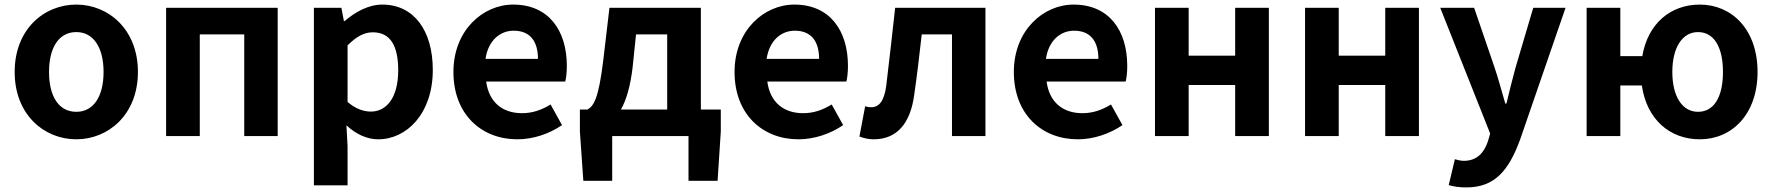

<svg xmlns="http://www.w3.org/2000/svg" viewBox="-20 -594 7734 838"><path d="M313 14C453 14 582 -94 582 -280C582 -466 453 -574 313 -574C172 -574 44 -466 44 -280C44 -94 172 14 313 14ZM313 -106C236 -106 194 -174 194 -280C194 -385 236 -454 313 -454C389 -454 432 -385 432 -280C432 -174 389 -106 313 -106Z M705 0H852V-444H1046V0H1192V-560H705Z M1350 215H1497V44L1492 -47C1534 -8 1582 14 1631 14C1754 14 1869 -97 1869 -289C1869 -461 1786 -574 1649 -574C1588 -574 1531 -542 1484 -502H1481L1470 -560H1350ZM1599 -107C1568 -107 1533 -118 1497 -149V-396C1535 -434 1569 -453 1607 -453C1684 -453 1718 -394 1718 -287C1718 -165 1665 -107 1599 -107Z M2238 14C2307 14 2378 -10 2433 -48L2383 -138C2342 -113 2303 -100 2258 -100C2174 -100 2114 -147 2102 -238H2447C2451 -252 2454 -279 2454 -306C2454 -462 2374 -574 2220 -574C2087 -574 1959 -461 1959 -280C1959 -95 2081 14 2238 14ZM2099 -337C2111 -418 2163 -460 2222 -460C2295 -460 2328 -412 2328 -337Z M2652 0H2985V195H3112L3126 -20V-116H3039V-560H2640L2613 -331C2593 -166 2572 -131 2544 -116H2511V-20L2526 195H2652ZM2690 -116C2714 -158 2731 -217 2741 -299L2756 -444H2892V-116Z M3465 14C3534 14 3605 -10 3660 -48L3610 -138C3569 -113 3530 -100 3485 -100C3401 -100 3341 -147 3329 -238H3674C3678 -252 3681 -279 3681 -306C3681 -462 3601 -574 3447 -574C3314 -574 3186 -461 3186 -280C3186 -95 3308 14 3465 14ZM3326 -337C3338 -418 3390 -460 3449 -460C3522 -460 3555 -412 3555 -337Z M3793 14C3894 14 3953 -54 3970 -179C3983 -267 3993 -356 4003 -444H4135V0H4281V-560H3887C3874 -446 3862 -332 3848 -219C3839 -152 3816 -126 3783 -126C3772 -126 3764 -128 3756 -130L3731 2C3751 9 3769 14 3793 14Z M4684 14C4753 14 4824 -10 4879 -48L4829 -138C4788 -113 4749 -100 4704 -100C4620 -100 4560 -147 4548 -238H4893C4897 -252 4900 -279 4900 -306C4900 -462 4820 -574 4666 -574C4533 -574 4405 -461 4405 -280C4405 -95 4527 14 4684 14ZM4545 -337C4557 -418 4609 -460 4668 -460C4741 -460 4774 -412 4774 -337Z M5021 0H5168V-223H5371V0H5518V-560H5371V-351H5168V-560H5021Z M5676 0H5823V-223H6026V0H6173V-560H6026V-351H5823V-560H5676Z M6380 224C6505 224 6565 149 6614 17L6813 -560H6672L6595 -300C6581 -248 6567 -194 6555 -142H6550C6534 -196 6520 -250 6503 -300L6414 -560H6266L6484 -11L6474 23C6458 72 6426 108 6369 108C6356 108 6340 104 6330 101L6303 214C6325 220 6347 224 6380 224Z M7391 -106C7322 -106 7279 -174 7279 -280C7279 -385 7322 -454 7391 -454C7463 -454 7500 -385 7500 -280C7500 -174 7463 -106 7391 -106ZM7399 14C7538 14 7651 -94 7651 -280C7651 -466 7538 -574 7399 -574C7271 -574 7172 -491 7148 -349H7052V-560H6905V0H7052V-221H7146C7167 -73 7268 14 7399 14Z"/></svg>

Font: Noto Sans Mono CJK HK
Style: Bold
Weight: 700
Designer: Ryoko NISHIZUKA 西塚涼子 (kana, bopomofo & ideographs); Paul D. Hunt (Latin, Greek & Cyrillic); Sandoll Communications 산돌커뮤니
Foundry: Adobe
Version: Version 2.004;hotconv 1.0.118;makeotfexe 2.5.65603